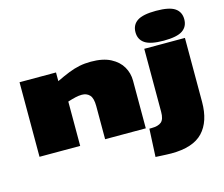

<svg xmlns="http://www.w3.org/2000/svg" viewBox="-133 -969 1593 1368"><g transform="rotate(-15 664.0 -285.0)"><path d="M54 0V-550H323V-486Q375 -511 416.5 -527.5Q458 -544 497.5 -552Q537 -560 582 -560Q671 -560 727.5 -530.5Q784 -501 811 -454Q838 -407 838 -352V0H538V-244Q538 -303 516.5 -326Q495 -349 459 -349Q437 -349 411 -343Q385 -337 354 -327V0ZM1124 -570Q1027 -570 985.5 -598Q944 -626 944 -680Q944 -734 985.5 -762Q1027 -790 1124 -790Q1222 -790 1263 -762Q1304 -734 1304 -680Q1304 -626 1263 -598Q1222 -570 1124 -570ZM1274 -550V-78Q1274 66 1201.5 143Q1129 220 968 220Q953 220 931.5 219Q910 218 888.5 217Q867 216 852 215L862 9H877Q928 9 951 -11Q974 -31 974 -85V-550Z"/></g></svg>

Font: Georama ExtraExtended Black
Style: Regular
Weight: 900
Width: 8
Designer: Jean-Baptiste Levee
Foundry: Production Type
Version: Version 1.000